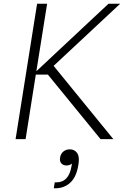

<svg xmlns="http://www.w3.org/2000/svg" viewBox="-20 -750 677 1035"><path d="M64 0 180 -730H234L176 -366L565 -730H628L269 -395L591 0H522L238 -348H173L118 0ZM270 265 275 233H284Q352 233 366 143L368 132Q355 142 339 142Q321 142 311 131Q303 122 303 108Q303 104 304 99Q307 79 321.5 67Q336 55 356 55Q382 55 396 75Q405 88 405 111Q405 122 403 136L402 141Q392 204 359 234.5Q326 265 278 265Z"/></svg>

Font: Sora ExtraLight
Style: Italic
Weight: 200
Designer: Jonathan Barnbrook, Juli√°n Moncada
Version: Version 1.000